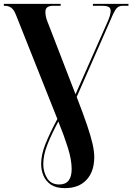

<svg xmlns="http://www.w3.org/2000/svg" viewBox="-20 -734 691 994"><path d="M316 240Q271 240 244.5 222.5Q218 205 205.5 176.5Q193 148 193 115Q193 66 216 9.5Q239 -47 277 -118L63 -656Q52 -684 38 -694Q24 -704 4 -704H0V-714H294V-704H254Q237 -704 226 -697Q215 -690 215 -672Q215 -662 217.5 -649Q220 -636 225 -624L371 -246L536 -619Q553 -656 553 -678Q553 -692 542.5 -698Q532 -704 507 -704H461V-714H645V-704H614Q594 -704 582 -689Q570 -674 552 -630L377 -232Q412 -142 431.5 -84Q451 -26 459.5 12Q468 50 468 79Q468 154 428 197Q388 240 316 240ZM287 221Q351 221 351 141Q351 93 331 29.5Q311 -34 282 -105Q248 -42 226 13Q204 68 204 116Q204 156 224 188.5Q244 221 287 221Z"/></svg>

Font: Noto Serif Display SemiCondensed
Style: Bold
Weight: 700
Width: 4
Designer: Monotype Design Team
Foundry: Monotype Imaging Inc.
Version: Version 2.009